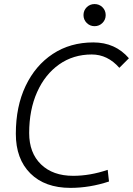

<svg xmlns="http://www.w3.org/2000/svg" viewBox="-20 -911 652 941"><path d="M325.2 9.8Q200.2 9.8 128.9 -61Q57.6 -131.8 57.6 -255.4Q57.6 -389.2 105.5 -489.7Q153.3 -590.3 238.8 -646.7Q324.2 -703.1 437.5 -703.1Q544.9 -703.1 611.8 -625.5L564.9 -578.6Q507.3 -644 429.7 -644Q338.9 -644 269.8 -595.2Q200.7 -546.4 161.9 -459.7Q123 -373 123 -258.8Q123 -161.6 180.9 -105.5Q238.8 -49.3 338.4 -49.3Q421.4 -49.3 507.8 -78.6L514.2 -21.5Q419.9 9.8 325.2 9.8ZM443.4 -782.7Q420.9 -782.7 405 -798.6Q389.2 -814.5 389.2 -836.9Q389.2 -859.9 405 -875.5Q420.9 -891.1 443.4 -891.1Q466.3 -891.1 482.2 -875.5Q498 -859.9 498 -836.9Q498 -814.5 482.2 -798.6Q466.3 -782.7 443.4 -782.7Z"/></svg>

Font: Cascadia Code Light
Style: Italic
Weight: 300
Italic angle: -10°
Monospace: yes
Designer: Aaron Bell
Foundry: Saja Typeworks
Version: Version 2404.023; ttfautohint (v1.8.4)